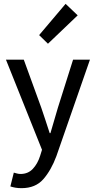

<svg xmlns="http://www.w3.org/2000/svg" viewBox="-20 -782 501 1001"><path d="M92 199Q75 199 60.5 196.5Q46 194 34 190L52 118Q59 120 68.5 122.5Q78 125 87 125Q126 125 151 98.5Q176 72 189 31L199 -1L11 -471H104L195 -221Q206 -190 217 -155.5Q228 -121 239 -88H243Q253 -120 262.5 -154.5Q272 -189 282 -221L361 -471H449L274 32Q247 105 206 152Q165 199 92 199ZM230 -554 184 -599 322 -762 385 -702Z"/></svg>

Font: Narnoor
Style: Regular
Weight: 400
Designer: S. Sridhar Murthy
Foundry: SIL International
Version: Version 3.000